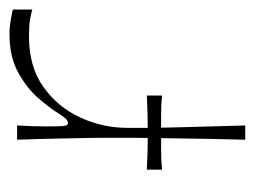

<svg xmlns="http://www.w3.org/2000/svg" viewBox="-86 -450 536 404"><g transform="rotate(-90 182.0 -248.0)"><path d="M27 -175V-207Q47 -206 66 -205.5Q85 -205 104 -205Q124 -205 144 -205.5Q164 -206 183 -207V-175Q164 -177 144 -177Q124 -177 104 -177Q85 -177 66 -177Q47 -177 27 -175ZM90 0Q92 -78 92.5 -121.5Q93 -165 93.5 -189Q94 -213 94 -229.5Q94 -246 94 -269Q94 -292 94 -307.5Q94 -323 93.5 -342Q93 -361 92.5 -392.5Q92 -424 90 -480H120Q119 -464 118.5 -447.5Q118 -431 118 -420Q118 -390 119 -381.5Q120 -373 125 -373Q130 -373 135 -378.5Q140 -384 150 -400Q159 -414 178.5 -436.5Q198 -459 231 -477.5Q264 -496 312 -496Q327 -496 341.5 -493.5Q356 -491 364 -489V-448Q354 -451 342 -453Q330 -455 307 -455Q244 -455 201.5 -425Q159 -395 137 -347.5Q115 -300 115 -249Q115 -224 115 -207Q115 -190 115.5 -168Q116 -146 117 -107.5Q118 -69 120 0Z"/></g></svg>

Font: Ojuju ExtraLight
Style: Regular
Weight: 200
Designer: Chisaokwu Joboson, Mirko Velimirovic
Foundry: Udi Foundry
Version: Version 1.000